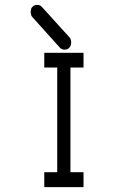

<svg xmlns="http://www.w3.org/2000/svg" viewBox="-20 -813 526 785"><path d="M161 -597H321.5V-537H268V-109H321.5V-48H161V-109H214V-537H161ZM112.5 -785Q120 -793 132.5 -793Q143.5 -793 151 -785L263.5 -661Q271 -653 271 -640Q271 -626 263.5 -618Q256 -610 244 -610Q232.5 -610 225 -618L112.5 -743Q105.5 -750.5 105.5 -764Q105.5 -778.5 112.5 -785Z"/></svg>

Font: 3270 Nerd Font Mono SemCond
Style: Regular
Weight: 400
Monospace: yes
Version: Version 3.0.1;Nerd Fonts 3.1.1